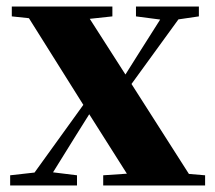

<svg xmlns="http://www.w3.org/2000/svg" viewBox="-20 -566 657 586"><path d="M11 0V-31L100 -41H134L215 -31V0ZM57 0 292 -326 314 -306H308L212 -153L117 0ZM295 0V-31L442 -41H487L606 -31V0ZM330 -239 307 -261H314L404 -404L494 -546H553ZM390 0 245 -229 46 -546H230L369 -329L579 0ZM16 -516V-546H323V-516L212 -504H129ZM395 -516V-546H587V-516L512 -505H479Z"/></svg>

Font: Noto Serif KR ExtraLight Black
Style: Regular
Weight: 900
Version: Version 2.003-H1;hotconv 1.1.1;makeotfexe 2.6.0